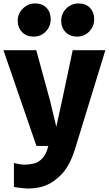

<svg xmlns="http://www.w3.org/2000/svg" viewBox="-22 -849 633 1117"><path d="M59 238V99Q67.5 102 87.5 105.5Q107.5 109 120 109Q146 109 174.5 102.5Q203 96 226.5 70Q247.5 47 259 0H190L-2 -557H189L269 -264L305.5 -111.5L339 -264L401 -557H591L416 13Q385.5 112.5 338.5 162.5Q291.5 212.5 238 232Q219.5 239.5 191.8 243.8Q164 248 142 248Q134.5 248 115.8 246.2Q97 244.5 79.5 242.2Q62 240 59 238ZM174 -636Q132 -636 106.5 -662.2Q81 -688.5 81 -729Q81 -769.5 111 -799.2Q141 -829 182 -829Q225 -829 249 -803.2Q273 -777.5 273 -737Q273 -696 244.5 -666Q216 -636 174 -636ZM426 -636Q385 -636 359.5 -662.2Q334 -688.5 334 -729Q334 -769.5 363.5 -799.2Q393 -829 435 -829Q477 -829 501.5 -803.2Q526 -777.5 526 -737Q526 -696 497.5 -666Q469 -636 426 -636Z"/></svg>

Font: Koeln Type Sans ExtraBold
Style: Regular
Weight: 800
Designer: Eben Sorkin
Foundry: Eben Sorkin
Version: Version 2.001